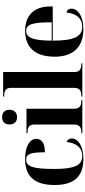

<svg xmlns="http://www.w3.org/2000/svg" viewBox="491 -1301 820 1842"><g transform="rotate(-90 901.0 -380.0)"><path d="M296 10C434 10 494 -50 494 -100C494 -124 481 -144 460 -151C447 -40 394 -1 325 -1C236 -1 201 -75 201 -267C201 -474 224 -539 291 -539C345 -539 361 -496 361 -359C465 -359 490 -403 490 -441C490 -505 418 -549 297 -549C151 -549 47 -482 47 -266C47 -61 147 10 296 10Z M698 -626C736 -626 769 -649 769 -698C769 -749 736 -770 698 -770C659 -770 628 -749 628 -698C628 -649 659 -626 698 -626ZM544 0H862V-10H850C821 -10 779 -18 779 -75V-536H544V-526H556C584 -526 627 -518 627 -465V-75C627 -18 585 -10 556 -10H544Z M896 0H1214V-10H1202C1173 -10 1131 -18 1131 -75V-760H896V-750H908C936 -750 979 -742 979 -689V-75C979 -18 937 -10 908 -10H896Z M1542 10C1674 10 1739 -48 1739 -105C1739 -127 1729 -146 1702 -152C1689 -42 1635 -1 1565 -1C1470 -1 1432 -82 1432 -284H1760V-308C1760 -467 1671 -549 1526 -549C1368 -549 1278 -453 1278 -265C1278 -91 1369 10 1542 10ZM1608 -294H1432C1433 -475 1461 -539 1526 -539C1590 -539 1608 -475 1608 -294Z"/></g></svg>

Font: Noto Serif Display
Style: Bold
Weight: 700
Designer: Monotype Design Team
Foundry: Monotype Imaging Inc.
Version: Version 2.009